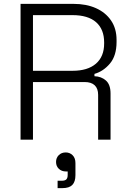

<svg xmlns="http://www.w3.org/2000/svg" viewBox="-20 -720 671 990"><path d="M86 0V-700H360Q425 -700 474.5 -678Q524 -656 552.5 -614.5Q581 -573 581 -514V-504Q581 -433 547 -392.5Q513 -352 467 -339V-327Q502 -326 526 -305Q550 -284 550 -238V0H486V-231Q486 -263 468.5 -280Q451 -297 416 -297H150V0ZM150 -355H354Q432 -355 474.5 -391.5Q517 -428 517 -496V-501Q517 -569 475.5 -605.5Q434 -642 354 -642H150ZM277 250V212H298Q315 212 322 205Q329 198 329 182V164H319Q298 164 283.5 150.5Q269 137 269 115Q269 94 283 80Q297 66 319 66Q340 66 354.5 80.5Q369 95 369 121V183Q369 217 353 233.5Q337 250 302 250Z"/></svg>

Font: Space 7353
Style: Regular
Weight: 400
Designer: Christine Claussen + Ruben Lyon  (Space 7353)
Version: Version 1.000;FEAKit 1.0